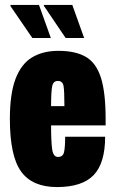

<svg xmlns="http://www.w3.org/2000/svg" viewBox="-20 -746 468 778"><path d="M246 -592 158 -722V-726H273L321 -592ZM111 -592 22 -722 23 -726H138L186 -592ZM211 12Q111 12 65.5 -51Q20 -114 20 -264Q20 -366 43 -426.5Q66 -487 110 -513.5Q154 -540 217 -540Q286 -540 328 -515.5Q370 -491 389 -431Q408 -371 408 -264V-238H187Q187 -171 191.5 -140.5Q196 -110 215 -110Q235 -110 239.5 -129.5Q244 -149 244 -192H406Q406 -85 359.5 -36.5Q313 12 211 12ZM187 -316H241Q241 -377 237.5 -397.5Q234 -418 214 -418Q196 -418 191.5 -396.5Q187 -375 187 -316Z"/></svg>

Font: Archivo ExtraCondensed Black
Style: Regular
Weight: 900
Width: 2
Designer: Hector Gatti
Foundry: Omnibus-Type
Version: Version 2.001; ttfautohint (v1.8.3)